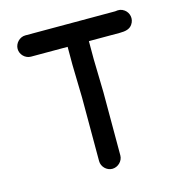

<svg xmlns="http://www.w3.org/2000/svg" viewBox="-110 -768 904 951"><g transform="rotate(-15 342.0 -292.5)"><path d="M104 -558H292V-465C292 -438 294 -407 294 -380C294 -356 296 -321 296 -296V29C296 58 321 83 350 83C379 83 405 58 405 29V-295C405 -320 403 -356 403 -381C403 -407 401 -438 401 -465V-558H560C589 -558 611 -563 624 -582C643 -609 634 -642 612 -658C597 -669 583 -670 565 -667H104C75 -667 50 -641 50 -612C50 -583 75 -558 104 -558Z"/></g></svg>

Font: Electronic
Style: ExHv
Weight: 900
Version: Version 1.011